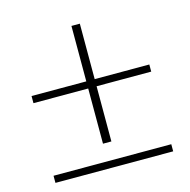

<svg xmlns="http://www.w3.org/2000/svg" viewBox="-93 -697 782 789"><g transform="rotate(-15 298.5 -303.0)"><path d="M45.9 0ZM47.9 0V-30.3H548.8V0ZM546.4 -370.1V-339.8H314V-105H278.3V-339.8H45.4V-370.1H278.3V-606H314V-370.1Z"/></g></svg>

Font: TypoPRO Playfair Display
Style: Bold
Weight: 700
Designer: Claus Eggers Sørensen
Foundry: Claus Eggers Sørensen
Version: Version 1.004;PS 001.004;hotconv 1.0.70;makeotf.lib2.5.58329